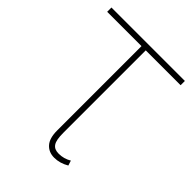

<svg xmlns="http://www.w3.org/2000/svg" viewBox="-173 -631 725 725"><g transform="rotate(45 190.0 -268.0)"><path d="M242.2 8.5Q213.1 8.5 195.3 -11.2Q177.6 -30.9 177.6 -72.4V-522.7H-5.7V-545.5H386.4V-522.7H200.3V-82.4Q200.3 -63.2 202.6 -50.2Q204.9 -37.3 210.2 -29.3Q215.6 -21.3 223.7 -17.8Q231.9 -14.2 243.6 -14.2Q271 -14.2 294.7 -28.4L301.1 -8.5Q272.4 8.5 242.2 8.5Z"/></g></svg>

Font: Linik Sans Thin
Style: Regular
Weight: 100
Designer: Fonts by Rasmus Andersson / Changes by Cristiano Sobral with parts from Marc Monis
Foundry: rsms
Version: Version 3.020; ttfautohint (v1.6)